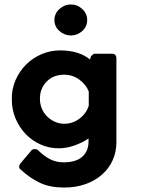

<svg xmlns="http://www.w3.org/2000/svg" viewBox="-20 -655 639 861"><path d="M482 -414Q493 -414 497.5 -408Q502 -402 502 -394V-17Q502 26 485.5 63Q469 100 438 127.5Q407 155 364 170.5Q321 186 267 186Q205 186 160.5 165.5Q116 145 72 105Q66 100 66 93.5Q66 87 69 81L123 17Q136 10 149 17Q177 45 204.5 59Q232 73 266 73Q319 73 347.5 49Q376 25 377 -18V-34Q351 -16 315 -3Q279 10 243 10Q200 10 162 -7Q124 -24 95.5 -53.5Q67 -83 50 -123Q33 -163 33 -209Q32 -256 50 -296.5Q68 -337 98 -366.5Q128 -396 167.5 -412.5Q207 -429 249 -429Q334 -429 384 -388Q384 -391 384.5 -392.5Q385 -394 386 -397Q387 -403 393.5 -408.5Q400 -414 405 -414ZM378 -245Q365 -277 335 -298.5Q305 -320 268 -320Q245 -320 225.5 -313Q206 -306 190 -290Q159 -259 159 -212Q159 -189 167.5 -168.5Q176 -148 191 -133Q206 -118 226 -109Q246 -100 268 -100Q306 -100 336.5 -123Q367 -146 378 -181ZM298 -635Q327 -635 349 -614.5Q371 -594 371 -565Q371 -536 349 -516Q327 -496 298 -496Q269 -496 246.5 -516Q224 -536 224 -565Q224 -594 246.5 -614.5Q269 -635 298 -635Z"/></svg>

Font: Stadtwerke
Style: Bold
Weight: 700
Designer: Santiago Orozco
Foundry: Typemade
Version: Version 1.003